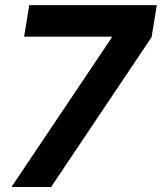

<svg xmlns="http://www.w3.org/2000/svg" viewBox="-20 -748 647 768"><path d="M25.8 0 426.4 -596.7 427.3 -601.4H76.4L97.1 -727.5H607.4L586.3 -599.4L184.4 0Z"/></svg>

Font: Inter Tight
Style: Italic
Weight: 400
Italic angle: -9.39999°
Designer: Rasmus Andersson
Foundry: rsms
Version: Version 3.002